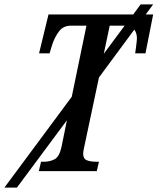

<svg xmlns="http://www.w3.org/2000/svg" viewBox="-98 -780 718 875"><path d="M79 0 89 -43H103Q129 -43 150.5 -54Q172 -65 182 -109L207 -232L-21 75H-78L229 -339L296 -663H226Q191 -663 172 -638.5Q153 -614 141 -580L128 -537H80L123 -714H509L543 -760H600L566 -714H600L565 -537H518Q519 -544 521 -558.5Q523 -573 524.5 -586.5Q526 -600 526 -604Q526 -630 514 -645L353 -427L287 -116Q281 -90 281 -80Q281 -57 297 -50Q313 -43 339 -43H353L343 0ZM402 -663 375 -535 470 -663Z"/></svg>

Font: Noto Serif ExtraCondensed Medium
Style: Italic
Weight: 500
Width: 2
Italic angle: -12°
Designer: Monotype Design Team
Foundry: Monotype Imaging Inc.
Version: Version 2.013; ttfautohint (v1.8.4.7-5d5b)